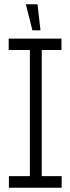

<svg xmlns="http://www.w3.org/2000/svg" viewBox="-20 -886 332 906"><path d="M121 0V-650L169 -704H177V-55L129 0ZM22 0V-55H121V0ZM129 0 177 -55H271V0ZM21 -650V-704H169L121 -650ZM177 -650V-704H270V-650ZM133 -743 102 -865V-866H157L171 -743Z"/></svg>

Font: Foldit Light
Style: Regular
Weight: 300
Version: Version 1.003